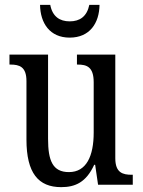

<svg xmlns="http://www.w3.org/2000/svg" viewBox="-20 -761 588 791"><path d="M267 -606C350 -606 389 -666 390 -741H348C338 -693 309 -673 267 -673C226 -673 196 -693 187 -741H145C146 -666 185 -606 267 -606ZM232 10C290 10 335 -10 368 -82H372L384 0H527V-41H523C486 -41 455 -49 455 -109V-536H297V-495H300C337 -495 366 -486 366 -422V-215C366 -118 336 -52 264 -52C197 -52 178 -99 178 -189V-536H19V-495H23C60 -495 89 -486 89 -427V-186C89 -48 138 10 232 10Z"/></svg>

Font: Noto Serif Lao Condensed
Style: Regular
Weight: 400
Width: 3
Designer: Monotype Design Team
Foundry: Monotype Imaging Inc.
Version: Version 2.003